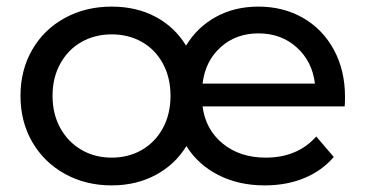

<svg xmlns="http://www.w3.org/2000/svg" viewBox="-20 -555 1107 581"><path d="M1023 -233C1023.7 -239 1024 -248.7 1024 -262C1024 -315.3 1012.8 -362.7 990.5 -404C968.2 -445.3 937.2 -477.5 897.5 -500.5C857.8 -523.5 812.7 -535 762 -535C714 -535 671.2 -524.7 633.5 -504C595.8 -483.3 565.7 -454.3 543 -417C520.3 -454.3 489.7 -483.3 451 -504C412.3 -524.7 368 -535 318 -535C265.3 -535 218 -523.5 176 -500.5C134 -477.5 101.2 -445.5 77.5 -404.5C53.8 -363.5 42 -317 42 -265C42 -213 53.8 -166.5 77.5 -125.5C101.2 -84.5 134 -52.3 176 -29C218 -5.7 265.3 6 318 6C367.3 6 411.7 -4.5 451 -25.5C490.3 -46.5 521.3 -75.7 544 -113C567.3 -75.7 599.5 -46.5 640.5 -25.5C681.5 -4.5 728.3 6 781 6C825 6 864.8 -1.3 900.5 -16C936.2 -30.7 966 -52 990 -80L937 -142C899 -99.3 848 -78 784 -78C732 -78 688.7 -92.2 654 -120.5C619.3 -148.8 599 -186.3 593 -233ZM647.5 -412C678.5 -440 716.7 -454 762 -454C808 -454 846.7 -439.8 878 -411.5C909.3 -383.2 927.7 -346.7 933 -302H593C598.3 -347.3 616.5 -384 647.5 -412ZM409.5 -101.5C382.5 -85.8 352 -78 318 -78C284 -78 253.5 -85.8 226.5 -101.5C199.5 -117.2 178.2 -139.2 162.5 -167.5C146.8 -195.8 139 -228.3 139 -265C139 -301.7 146.8 -334.2 162.5 -362.5C178.2 -390.8 199.5 -412.7 226.5 -428C253.5 -443.3 284 -451 318 -451C352 -451 382.5 -443.3 409.5 -428C436.5 -412.7 457.7 -390.8 473 -362.5C488.3 -334.2 496 -301.7 496 -265C496 -228.3 488.3 -195.8 473 -167.5C457.7 -139.2 436.5 -117.2 409.5 -101.5Z"/></svg>

Font: Rookery
Style: Regular
Weight: 400
Designer: Ryan Kimball / Julieta Ulanovsky
Foundry: Motorola Mobility LLC.
Version: Version 1.0